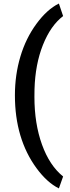

<svg xmlns="http://www.w3.org/2000/svg" viewBox="-20 -816 389 1062"><path d="M62.5 -289.1Q62.5 -401.9 92.8 -503.2Q123 -604.5 181.6 -684.3Q240.2 -764.2 305.7 -796.4L329.1 -727.1Q260.3 -674.8 217.5 -567.6Q174.8 -460.4 170.9 -322.3L170.4 -280.3Q170.4 -132.3 212.2 -16.4Q253.9 99.6 329.1 160.2L305.7 226.1Q240.2 193.8 181.4 113.5Q122.6 33.2 92.5 -67.6Q62.5 -168.5 62.5 -289.1Z"/></svg>

Font: Roboto-o Medium
Style: Regular
Weight: 500
Designer: Google
Version: Version 2.134; 2016; ttfautohint (v1.6)